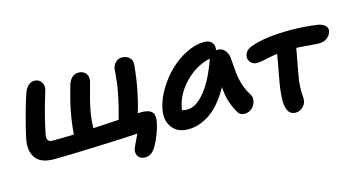

<svg xmlns="http://www.w3.org/2000/svg" viewBox="-75 -857 2292 1250"><g transform="rotate(-15 1071.5 -232.5)"><path d="M775.9 102.1Q743.7 102.1 729.5 82.8Q715.3 63.5 720.2 38.1Q722.2 29.3 728.5 14.9Q734.9 0.5 745.8 -22Q756.8 -44.4 764.2 -61Q688.5 -55.2 480.7 -47.6Q272.9 -40 198.2 -40Q108.4 -40 74.5 -88.9Q40.5 -137.7 57.1 -219.2Q68.4 -272.9 92.8 -363.8Q117.2 -454.6 134.8 -503.9Q158.7 -566.9 205.1 -566.9Q233.4 -566.9 249.8 -545.2Q266.1 -523.4 259.8 -493.2Q258.3 -486.3 245.8 -446.3Q233.4 -406.2 216.3 -341.6Q199.2 -276.9 186 -210Q176.3 -159.2 220.2 -159.2Q289.1 -159.2 363.8 -162.1Q367.7 -229.5 383.8 -315.9Q398.4 -389.6 425.8 -482.9Q446.3 -543.9 497.1 -543.9Q525.4 -543.9 543.5 -524.2Q561.5 -504.4 555.2 -470.2Q554.2 -464.4 537.4 -404.5Q520.5 -344.7 512.2 -304.2Q497.1 -228.5 497.1 -168.9Q533.7 -170.9 597.7 -174.8Q661.6 -178.7 669.9 -179.2Q690.9 -249.5 707 -329.1Q717.3 -377.9 721.9 -416.3Q726.6 -454.6 727.8 -476.8Q729 -499 730 -504.9Q734.4 -531.2 752 -548.6Q769.5 -565.9 793.9 -565.9Q824.2 -565.9 844.2 -548.1Q864.3 -530.3 860.8 -498Q852.1 -405.3 835.9 -325.2Q818.4 -239.7 800.8 -188Q812 -189 825.2 -189Q876.5 -189 896.2 -167.5Q916 -146 904.8 -94.2Q898.4 -62.5 882.3 -21Q866.2 20.5 852.1 44.9Q835.9 73.2 818.1 87.6Q800.3 102.1 775.9 102.1Z M1093.8 -2Q1020.5 -2 984.6 -51.3Q948.7 -100.6 963.9 -174.8Q976.1 -236.8 1014.2 -300.3Q1052.2 -363.8 1103.3 -413.1Q1154.3 -462.4 1217 -493.7Q1279.8 -524.9 1337.9 -524.9Q1371.1 -524.9 1388.7 -505.1Q1406.2 -485.4 1399.9 -452.1Q1402.8 -453.1 1409.7 -453.1Q1439.9 -453.1 1458.5 -430.9Q1477.1 -408.7 1479.5 -376Q1485.8 -273.9 1493.7 -236.3Q1506.8 -170.4 1543 -113.8Q1549.8 -103.5 1551 -89.4Q1552.2 -75.2 1547.1 -60.5Q1542 -45.9 1532.7 -33.4Q1523.4 -21 1507.8 -12.9Q1492.2 -4.9 1473.6 -4.9Q1440.9 -4.9 1427.7 -30.8Q1404.3 -72.3 1391.4 -113Q1378.4 -153.8 1374.5 -210.9Q1343.3 -153.8 1307.1 -111.8Q1271 -69.8 1234.4 -46.6Q1197.8 -23.4 1163.1 -12.7Q1128.4 -2 1093.8 -2ZM1087.9 -152.8Q1085 -142.6 1085 -132.8Q1097.2 -127.9 1121.6 -127.9Q1178.7 -127.9 1238.3 -200.2Q1297.9 -272.5 1344.7 -405.8Q1345.2 -406.2 1345.7 -408Q1346.2 -409.7 1346.7 -410.2Q1252.4 -390.1 1179 -315.7Q1105.5 -241.2 1087.9 -152.8Z M1796.4 74.2Q1749.5 74.2 1737.3 21Q1722.2 -34.7 1755.4 -203.1Q1770.5 -279.3 1777.3 -327.1Q1746.6 -323.2 1701.9 -313.2Q1657.2 -303.2 1638.2 -303.2Q1609.9 -303.2 1593.3 -322.3Q1576.7 -341.3 1582.5 -368.2Q1589.8 -403.8 1637.2 -419.9Q1734.9 -454.1 1896.5 -454.1Q1989.7 -454.1 2077.1 -441.9Q2110.8 -437.5 2128.9 -421.6Q2147 -405.8 2142.6 -382.8Q2137.2 -357.4 2115.2 -339.6Q2093.3 -321.8 2059.6 -321.8Q2043.9 -321.8 1991.7 -326.4Q1939.5 -331.1 1908.2 -332Q1881.8 -186 1876.5 -160.2Q1867.7 -114.3 1866.5 -75Q1865.2 -35.6 1867.7 -20.5Q1870.1 -5.4 1867.2 16.1Q1861.8 39.6 1842 56.9Q1822.3 74.2 1796.4 74.2Z"/></g></svg>

Font: Shantell Sans Bouncy
Style: Italic
Weight: 600
Italic angle: -11.31°
Designer: Stephen Nixon, Anya Danilova, Shantell Martin
Foundry: Arrow Type
Version: Version 1.006;[9816181b4]